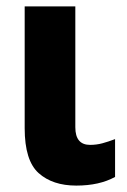

<svg xmlns="http://www.w3.org/2000/svg" viewBox="-20 -569 397 599"><path d="M215 -549H57V-169Q57 -68 100.5 -29Q144 10 218 10Q290 10 339 -17V-135Q318 -127 299.5 -122Q281 -117 261 -117Q215 -117 215 -172Z"/></svg>

Font: Noto Sans Display SemiCondensed Extra
Style: Regular
Weight: 800
Width: 4
Designer: Monotype Design Team
Foundry: Monotype Imaging Inc.
Version: Version 1.900